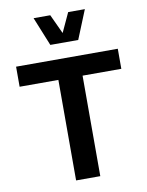

<svg xmlns="http://www.w3.org/2000/svg" viewBox="-102 -1040 854 1112"><g transform="rotate(-10 324.5 -484.0)"><path d="M395.9 0V-591.1H623.8V-709.1H25.7V-591.1H253.6V0ZM174.3 -968.1 242.9 -798.9H407L475.8 -968.1H377.7L325.1 -854.4L272.3 -968.1Z"/></g></svg>

Font: Estedad-FD VF
Style: Regular
Weight: 100
Designer: Amin Abedi
Version: Version 7.3